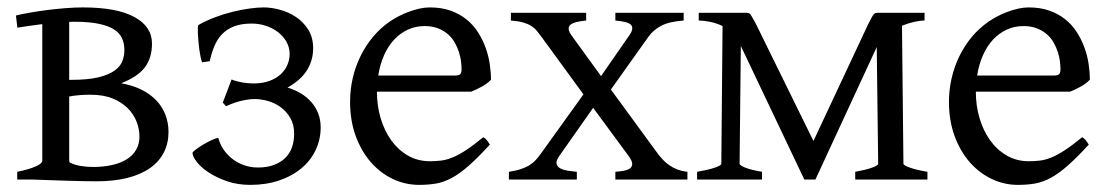

<svg xmlns="http://www.w3.org/2000/svg" viewBox="-20 -489 3028 523"><path d="M183.6 -429.7Q179.7 -429.7 175.8 -429.7Q172.4 -429.7 168.5 -429.2V-271.5H173.3Q219.2 -271.5 247.6 -278.3Q275.9 -285.2 291.7 -296.4Q307.6 -307.6 313.2 -322.3Q318.8 -336.9 318.8 -352.5Q318.8 -370.6 312.3 -385Q305.7 -399.4 290 -409.2Q274.4 -418.9 248.5 -424.3Q222.7 -429.7 183.6 -429.7ZM226.6 -231Q208.5 -231 194.6 -229.7Q180.7 -228.5 168.5 -226.1V-50.8Q168.5 -49.8 169.4 -46.9Q181.6 -40 199 -37.1Q216.3 -34.2 233.4 -34.2Q262.2 -34.2 285.6 -39.6Q309.1 -44.9 325.4 -55.2Q341.8 -65.4 350.8 -81.1Q359.9 -96.7 359.9 -117.2Q359.9 -137.2 352.1 -157.5Q344.2 -177.7 328.1 -194.1Q312 -210.4 286.9 -220.7Q261.7 -231 226.6 -231ZM439 -129.4Q439 -98.6 426.3 -73.7Q413.6 -48.8 388.7 -31.2Q363.8 -13.7 327.1 -4.4Q290.5 4.9 242.2 4.9Q228 4.9 205.6 4.4Q183.1 3.9 159.7 3.2Q136.2 2.4 114.5 1.7Q92.8 1 80.1 0.5Q67.4 0 66.4 0H26.9V-21Q60.1 -27.8 77.6 -35.9Q95.2 -43.9 95.2 -50.8V-423.3Q76.7 -420.9 59.3 -418.5Q42 -416 27.3 -413.6L23.4 -446.8Q39.6 -450.7 61.8 -454.6Q84 -458.5 108.9 -461.7Q133.8 -464.8 158.9 -466.8Q184.1 -468.8 205.6 -468.8Q298.3 -468.8 346.2 -442.6Q394 -416.5 394 -370.6Q394 -331.1 374.5 -305.4Q355 -279.8 310.1 -262.2Q340.8 -256.8 365 -244.9Q389.2 -232.9 405.5 -215.8Q421.9 -198.7 430.4 -176.8Q439 -154.8 439 -129.4Z M610.8 -272.5Q624 -267.1 639.9 -264.4Q655.8 -261.7 670.4 -261.7Q695.8 -261.7 714.6 -268.8Q733.4 -275.9 745.4 -287.4Q757.3 -298.8 763.2 -313.2Q769 -327.6 769 -341.8Q769 -359.9 760.3 -375.2Q751.5 -390.6 737.1 -401.6Q722.7 -412.6 704.1 -418.7Q685.5 -424.8 666 -424.8Q637.2 -424.8 617.7 -417.2Q598.1 -409.7 585 -396Q571.8 -382.3 564 -363.5Q556.2 -344.7 551.3 -322.3L530.8 -319.3Q528.3 -324.2 526.4 -333.7Q524.4 -343.3 522.9 -354.2Q521.5 -365.2 520.5 -377Q519.5 -388.7 519 -398.2Q518.6 -407.7 519 -414.1Q519.5 -420.4 520.5 -420.9Q542 -433.1 566.2 -442.1Q590.3 -451.2 614.3 -457Q638.2 -462.9 659.9 -465.8Q681.6 -468.8 698.7 -468.8Q719.2 -468.8 742.7 -462.4Q766.1 -456.1 786.4 -442.6Q806.6 -429.2 819.8 -408Q833 -386.7 833 -357.4Q833 -325.2 816.4 -298.1Q799.8 -271 763.2 -250.5Q782.7 -244.6 799.1 -234.9Q815.4 -225.1 827.6 -211.4Q839.8 -197.8 846.7 -180.2Q853.5 -162.6 853.5 -142.1Q853.5 -109.4 840.1 -80.8Q826.7 -52.2 801.5 -31Q776.4 -9.8 741 2.4Q705.6 14.6 661.6 14.6Q627 14.6 598.1 4.6Q569.3 -5.4 548.3 -19.3Q527.3 -33.2 515.9 -48.1Q504.4 -63 504.4 -72.8Q504.4 -74.7 512.2 -80.8Q520 -86.9 531.2 -93.8Q542.5 -100.6 554.4 -106.4Q566.4 -112.3 574.7 -113.3Q578.6 -97.7 588.1 -83Q597.7 -68.4 611.8 -57.1Q626 -45.9 644 -39.3Q662.1 -32.7 682.6 -32.7Q707.5 -32.7 725.8 -39.6Q744.1 -46.4 756.6 -58.3Q769 -70.3 775.1 -87.2Q781.2 -104 781.2 -124.5Q781.2 -149.9 770.8 -167.7Q760.3 -185.5 744.6 -197Q729 -208.5 710 -213.9Q690.9 -219.2 674.3 -219.2Q662.1 -219.2 649.9 -217Q637.7 -214.8 627.2 -211.7Q616.7 -208.5 608.4 -205.1Q600.1 -201.7 595.7 -199.7L586.9 -209.5Z M1136.7 -418Q1111.8 -418 1090.8 -408.2Q1069.8 -398.4 1053.5 -380.9Q1037.1 -363.3 1026.1 -338.4Q1015.1 -313.5 1010.3 -283.2H1218.8Q1230 -283.2 1233.6 -286.9Q1237.3 -290.5 1237.3 -300.8Q1237.3 -309.6 1235.8 -321.8Q1234.4 -334 1230.2 -346.9Q1226.1 -359.9 1219 -372.6Q1211.9 -385.3 1200.7 -395.3Q1189.5 -405.3 1173.6 -411.6Q1157.7 -418 1136.7 -418ZM1317.4 -272Q1308.6 -262.2 1293.9 -253.9Q1279.3 -245.6 1263.7 -239.3H1006.8V-237.8Q1006.8 -201.2 1016.8 -167.2Q1026.9 -133.3 1045.4 -107.2Q1064 -81.1 1090.8 -65.4Q1117.7 -49.8 1151.4 -49.8Q1166.5 -49.8 1180.9 -51.5Q1195.3 -53.2 1211.9 -59.8Q1228.5 -66.4 1248.8 -79.6Q1269 -92.8 1296.4 -115.2Q1302.7 -111.8 1307.4 -105.5Q1312 -99.1 1314.5 -95.2Q1281.7 -59.6 1257.1 -37.8Q1232.4 -16.1 1210.7 -4.4Q1189 7.3 1167.7 11Q1146.5 14.6 1121.6 14.6Q1084 14.6 1050 -1.5Q1016.1 -17.6 990.2 -47.1Q964.4 -76.7 949 -118.4Q933.6 -160.2 933.6 -211.9Q933.6 -244.6 940.9 -276.4Q948.2 -308.1 962.2 -336.4Q976.1 -364.7 996.1 -388.7Q1016.1 -412.6 1041.5 -430.2Q1052.2 -437.5 1065.7 -444.6Q1079.1 -451.7 1093.8 -457Q1108.4 -462.4 1122.8 -465.6Q1137.2 -468.8 1150.4 -468.8Q1182.6 -468.8 1207.3 -460Q1231.9 -451.2 1250.5 -436.3Q1269 -421.4 1281.7 -401.6Q1294.4 -381.8 1302.5 -359.9Q1310.5 -337.9 1314 -315.2Q1317.4 -292.5 1317.4 -272Z M1656.2 0V-21Q1668.5 -22 1679.2 -23.9Q1689.9 -25.9 1696 -30.3Q1702.1 -34.7 1702.1 -42.5Q1702.1 -50.8 1692.4 -64L1595.7 -195.3L1503.4 -64Q1494.1 -50.8 1496.1 -42.7Q1498 -34.7 1506.3 -30.3Q1514.6 -25.9 1527.1 -23.9Q1539.6 -22 1551.3 -21V0H1366.2V-21Q1385.7 -23.9 1399.4 -28.6Q1413.1 -33.2 1422.6 -39.3Q1432.1 -45.4 1438.7 -52.5Q1445.3 -59.6 1450.7 -66.9L1569.3 -231.9L1454.6 -389.2Q1448.2 -397.9 1441.9 -405.5Q1435.5 -413.1 1426.5 -418.7Q1417.5 -424.3 1404.3 -428Q1391.1 -431.6 1371.6 -433.1V-454.1H1576.7V-433.1Q1561.5 -431.6 1550.5 -429Q1539.6 -426.3 1533.9 -421.6Q1528.3 -417 1529.1 -409.4Q1529.8 -401.9 1538.6 -390.1L1617.2 -281.7L1692.4 -390.1Q1701.2 -401.9 1702.1 -409.7Q1703.1 -417.5 1698 -422.1Q1692.9 -426.8 1682.1 -429.2Q1671.4 -431.6 1656.2 -433.1V-454.1H1842.3V-433.1Q1802.7 -430.2 1781 -418.7Q1759.3 -407.2 1746.6 -389.2L1644 -245.1L1774.4 -66.9Q1780.3 -59.6 1787.1 -52.5Q1793.9 -45.4 1803 -39.1Q1812 -32.7 1824.2 -27.8Q1836.4 -22.9 1852.5 -21V0Z M2498.5 -433.1Q2486.3 -433.1 2470.2 -429.4Q2454.1 -425.8 2437 -418.9L2440.9 -43Q2440.9 -38.6 2459 -32.2Q2477.1 -25.9 2506.3 -21V0H2309.6V-21Q2336.9 -25.9 2354.5 -32Q2372.1 -38.1 2372.1 -43L2368.2 -360.8L2201.2 0H2170.9L1998 -363.8L1994.6 -43Q1994.6 -38.6 2010.5 -32.2Q2026.4 -25.9 2055.7 -21V0H1878.9V-21Q1892.6 -23.4 1904.5 -26.1Q1916.5 -28.8 1925.5 -31.7Q1934.6 -34.7 1939.7 -37.6Q1944.8 -40.5 1944.8 -43L1948.2 -418Q1931.2 -426.3 1913.3 -429.7Q1895.5 -433.1 1883.3 -433.1V-454.1H2013.2Q2017.1 -454.1 2019.8 -453.1Q2022.5 -452.1 2024.9 -448.7Q2027.3 -445.3 2030.5 -439.5Q2033.7 -433.6 2039.1 -423.8L2195.8 -105L2345.2 -423.8Q2350.6 -434.6 2354 -440.7Q2357.4 -446.8 2359.9 -449.7Q2362.3 -452.6 2364.7 -453.4Q2367.2 -454.1 2371.1 -454.1H2498.5V-433.1Z M2768.1 -418Q2743.2 -418 2722.2 -408.2Q2701.2 -398.4 2684.8 -380.9Q2668.5 -363.3 2657.5 -338.4Q2646.5 -313.5 2641.6 -283.2H2850.1Q2861.3 -283.2 2865 -286.9Q2868.7 -290.5 2868.7 -300.8Q2868.7 -309.6 2867.2 -321.8Q2865.7 -334 2861.6 -346.9Q2857.4 -359.9 2850.3 -372.6Q2843.3 -385.3 2832 -395.3Q2820.8 -405.3 2804.9 -411.6Q2789.1 -418 2768.1 -418ZM2948.7 -272Q2939.9 -262.2 2925.3 -253.9Q2910.6 -245.6 2895 -239.3H2638.2V-237.8Q2638.2 -201.2 2648.2 -167.2Q2658.2 -133.3 2676.8 -107.2Q2695.3 -81.1 2722.2 -65.4Q2749 -49.8 2782.7 -49.8Q2797.9 -49.8 2812.3 -51.5Q2826.7 -53.2 2843.3 -59.8Q2859.9 -66.4 2880.1 -79.6Q2900.4 -92.8 2927.7 -115.2Q2934.1 -111.8 2938.7 -105.5Q2943.4 -99.1 2945.8 -95.2Q2913.1 -59.6 2888.4 -37.8Q2863.8 -16.1 2842 -4.4Q2820.3 7.3 2799.1 11Q2777.8 14.6 2752.9 14.6Q2715.3 14.6 2681.4 -1.5Q2647.5 -17.6 2621.6 -47.1Q2595.7 -76.7 2580.3 -118.4Q2564.9 -160.2 2564.9 -211.9Q2564.9 -244.6 2572.3 -276.4Q2579.6 -308.1 2593.5 -336.4Q2607.4 -364.7 2627.4 -388.7Q2647.5 -412.6 2672.9 -430.2Q2683.6 -437.5 2697 -444.6Q2710.4 -451.7 2725.1 -457Q2739.7 -462.4 2754.2 -465.6Q2768.6 -468.8 2781.7 -468.8Q2814 -468.8 2838.6 -460Q2863.3 -451.2 2881.8 -436.3Q2900.4 -421.4 2913.1 -401.6Q2925.8 -381.8 2933.8 -359.9Q2941.9 -337.9 2945.3 -315.2Q2948.7 -292.5 2948.7 -272Z"/></svg>

Font: Gentium
Style: Regular
Weight: 400
Designer: J. Victor Gaultney
Version: Version 1.03; 2011; OFL 1.1 release